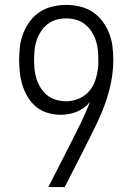

<svg xmlns="http://www.w3.org/2000/svg" viewBox="-20 -763 540 783"><path d="M244 0H177L273 -188Q293 -227 312 -266.5Q331 -306 347 -347Q336 -334 322.5 -324Q309 -314 293.5 -307.5Q278 -301 261 -298Q244 -295 227 -295Q201 -295 175 -302.5Q149 -310 128.5 -326.5Q108 -343 94 -366Q80 -389 72 -414.5Q64 -440 61 -466.5Q58 -493 58 -519Q58 -547 61.5 -575Q65 -603 75.5 -629Q86 -655 103 -677.5Q120 -700 143.5 -715Q167 -730 194.5 -736.5Q222 -743 250 -743Q278 -743 305.5 -736.5Q333 -730 356.5 -715Q380 -700 397 -677.5Q414 -655 424.5 -629Q435 -603 438.5 -575Q442 -547 442 -519Q442 -472 432.5 -425.5Q423 -379 406.5 -334.5Q390 -290 369 -247.5Q348 -205 327 -163ZM250 -350Q276 -350 301 -360.5Q326 -371 343.5 -391Q361 -411 369 -436.5Q377 -462 380 -488L381 -504V-519Q381 -539 379 -559.5Q377 -580 370.5 -599Q364 -618 353 -635Q342 -652 326 -664.5Q310 -677 290 -682.5Q270 -688 250 -688Q230 -688 210 -682.5Q190 -677 174 -664.5Q158 -652 147 -635Q136 -618 129.5 -599Q123 -580 121 -559.5Q119 -539 119 -519Q119 -499 121 -479Q123 -459 129.5 -439.5Q136 -420 147 -403Q158 -386 174 -373.5Q190 -361 210 -355.5Q230 -350 250 -350Z"/></svg>

Font: Iosevka Fixed Light
Style: Regular
Weight: 300
Monospace: yes
Designer: Belleve Invis
Foundry: Belleve Invis
Version: Version 32.3.0